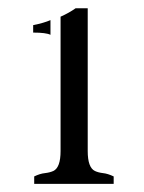

<svg xmlns="http://www.w3.org/2000/svg" viewBox="-20 -729 349 466"><path d="M127 -688.5Q147.9 -697.8 163.6 -709H192.9V-362.3Q192.9 -322.3 210.4 -314Q218.8 -310.1 230.2 -308.8Q241.7 -307.6 255.9 -300.8V-282.7H63V-300.8Q77.1 -307.6 88.9 -308.8Q100.6 -310.1 109.4 -314Q127 -322.3 127 -362.3ZM102.5 -644.5Q91.8 -649.9 60.5 -649.9V-668Q86.9 -673.3 102.5 -680.2Z"/></svg>

Font: Stardos Stencil
Style: Regular
Weight: 400
Version: Version 1.000